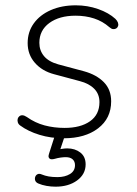

<svg xmlns="http://www.w3.org/2000/svg" viewBox="-20 -512 515 722"><path d="M220 8Q171 8 128.5 -5Q86 -18 56 -40Q49 -45 47 -52Q45 -59 46.5 -65Q48 -71 53 -75Q58 -79 65 -78.5Q72 -78 81 -72Q112 -50 147.5 -40.5Q183 -31 223 -31Q283 -31 318.5 -56Q354 -81 354 -128Q354 -158 334.5 -178Q315 -198 280 -207L183 -233Q138 -245 111 -276Q84 -307 84 -350Q84 -392 107 -424Q130 -456 171 -474Q212 -492 265 -492Q309 -492 349 -478Q389 -464 414 -441Q421 -434 423.5 -427Q426 -420 424 -414Q422 -408 417 -405Q412 -402 405.5 -402.5Q399 -403 391 -410Q366 -432 334 -442.5Q302 -453 264 -453Q203 -453 165.5 -425.5Q128 -398 128 -351Q128 -322 145.5 -301Q163 -280 199 -270L296 -244Q343 -231 370.5 -203Q398 -175 398 -131Q398 -67 349 -29.5Q300 8 220 8ZM189 190Q172 190 155 187Q138 184 124 178Q115 174 112.5 167Q110 160 112.5 153Q115 146 121.5 143Q128 140 137 144Q149 149 163 151.5Q177 154 196 154Q224 154 243 142.5Q262 131 262 109Q262 95 253 87Q244 79 227 79Q219 79 208 80.5Q197 82 187 85Q180 87 174.5 87Q169 87 166 84Q163 81 162.5 77Q162 73 165 64L192 -20H230L205 55L187 53Q200 50 211.5 48Q223 46 233 46Q262 46 282 61.5Q302 77 302 106Q302 143 270 166.5Q238 190 189 190Z"/></svg>

Font: Nunito Variable Extra Light
Style: Italic
Weight: 200
Italic angle: -9°
Designer: Vernon Adams
Foundry: Vernon Adams
Version: Version 3.602